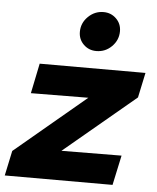

<svg xmlns="http://www.w3.org/2000/svg" viewBox="-54 -819 708 866"><g transform="rotate(5 300.0 -386.5)"><path d="M0 0 24 -113 345 -382 85 -380 113 -516H592L568 -403L245 -133L517 -135L488 0ZM362 -595Q328 -595 304.5 -618Q281 -641 281 -675Q281 -715 310.5 -744Q340 -773 380 -773Q414 -773 437.5 -750Q461 -727 461 -693Q461 -653 432 -624Q403 -595 362 -595Z"/></g></svg>

Font: Red Hat Mono
Style: Bold Italic
Weight: 700
Italic angle: -12°
Monospace: yes
Designer: Pentagram, MCKL
Foundry: Pentagram, MCKL
Version: Version 1.023; ttfautohint (v1.8.3)